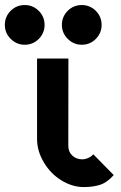

<svg xmlns="http://www.w3.org/2000/svg" viewBox="-82 -760 488 774"><path d="M67.4 -523.9V-199.7C67.4 -167 76.7 -135.7 94.7 -105.5C112.8 -75.2 135.7 -51.3 165 -33.2C194.3 -15.1 224.6 -5.9 255.4 -5.9C282.2 -5.9 304.7 -9.3 323.2 -15.6C341.8 -22 359.4 -35.2 376.5 -54.2L293.9 -138.2C290 -132.8 283.7 -127.9 275.4 -124C267.1 -120.1 258.3 -117.7 250 -117.7C233.9 -117.7 220.2 -122.6 209.5 -132.8C198.7 -142.6 193.4 -155.8 193.4 -171.9V-199.7L193.8 -523.9ZM-62.5 -659.7C-62.5 -637.7 -54.7 -619.1 -39.1 -603.5C-23.4 -587.9 -4.4 -579.6 17.6 -579.6C39.6 -579.6 58.6 -587.4 74.2 -603C89.8 -618.7 97.7 -637.7 97.7 -659.7C97.7 -681.6 89.8 -700.7 74.2 -716.3C58.6 -731.9 39.6 -739.7 17.6 -739.7C-4.4 -739.7 -23.4 -731.9 -39.1 -716.3C-54.7 -700.7 -62.5 -681.6 -62.5 -659.7ZM167.5 -659.7C167.5 -637.7 175.3 -619.1 190.9 -603.5C206.5 -587.9 225.6 -579.6 247.6 -579.6C269.5 -579.6 288.6 -587.4 304.2 -603C319.8 -618.7 327.6 -637.7 327.6 -659.7C327.6 -681.6 319.8 -700.7 304.2 -716.3C288.6 -731.9 269.5 -739.7 247.6 -739.7C225.6 -739.7 206.5 -731.9 190.9 -716.3C175.3 -700.7 167.5 -681.6 167.5 -659.7Z"/></svg>

Font: Tuffy
Style: Bold
Weight: 700
Designer: Thatcher Ulrich, Karoly Barta, Michael Everson
Version: Version 001.270